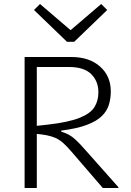

<svg xmlns="http://www.w3.org/2000/svg" viewBox="-20 -940 654 960"><path d="M148 -655H337Q426 -655 480 -607.5Q534 -560 534 -483Q534 -448 524.5 -416.5Q515 -385 489 -359.5Q463 -334 414 -315.5Q365 -297 286 -287V-276H148V-309L220 -317Q324 -329 378.5 -351Q433 -373 452.5 -405Q472 -437 472 -478Q472 -534 436 -569.5Q400 -605 325 -605H148ZM103 -655H164V0H103ZM572 -4V0H494L338 -181Q315 -208 296.5 -224.5Q278 -241 258 -250Q238 -259 212 -264Q186 -269 148 -272V-282H286Q308 -275 324 -266.5Q340 -258 358.5 -241Q377 -224 406 -191ZM516 -890 351 -731H324L320 -778L486 -920ZM150 -890 180 -920 346 -778 342 -731H315Z"/></svg>

Font: Intel One Mono Light
Style: Regular
Weight: 300
Monospace: yes
Designer: Fred Shallcrass
Foundry: Frere-Jones Type LLC
Version: Version 1.004